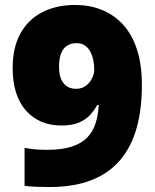

<svg xmlns="http://www.w3.org/2000/svg" viewBox="-20 -744 626 774"><path d="M179 10Q157 10 128 9Q99 8 79 5V-148Q100 -144 121 -142Q142 -140 170 -140Q230 -140 269.5 -153Q309 -166 332 -190Q355 -214 365.5 -247.5Q376 -281 378 -321H372Q359 -297 341 -278.5Q323 -260 296 -249Q269 -238 228 -238Q138 -238 84.5 -298.5Q31 -359 31 -471Q31 -551 61.5 -607.5Q92 -664 149 -694Q206 -724 284 -724Q340 -724 388.5 -705Q437 -686 474 -647Q511 -608 531.5 -546.5Q552 -485 552 -401Q552 -305 531 -229Q510 -153 465 -99.5Q420 -46 349 -18Q278 10 179 10ZM287 -386Q309 -386 325 -397.5Q341 -409 350.5 -427Q360 -445 360 -464Q360 -483 356 -502Q352 -521 343.5 -536.5Q335 -552 321.5 -561Q308 -570 289 -570Q255 -570 236.5 -547Q218 -524 218 -473Q218 -433 235.5 -409.5Q253 -386 287 -386Z"/></svg>

Font: Noto Sans Symbols Black
Style: Regular
Weight: 900
Version: Version 2.002